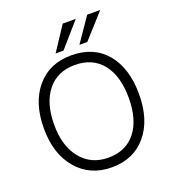

<svg xmlns="http://www.w3.org/2000/svg" viewBox="-156 -996 1004 1121"><g transform="rotate(-20 345.5 -435.5)"><path d="M412 -729H461L596 -879H515ZM264 -729H313L444 -879H363ZM50 -340C50 -234.7 77.2 -150.3 131.5 -87C185.8 -23.7 257.7 8 347 8C437.7 8 509.3 -23.3 562 -86C614.7 -148.7 641 -233.3 641 -340C641 -447.3 615 -532.2 563 -594.5C511 -656.8 438.3 -688 345 -688C254.3 -688 182.5 -656.5 129.5 -593.5C76.5 -530.5 50 -446 50 -340ZM114 -340C114 -430 134.5 -500.5 175.5 -551.5C216.5 -602.5 273 -628 345 -628C419 -628 476.2 -602.7 516.5 -552C556.8 -501.3 577 -430.7 577 -340C577 -250 557 -179.5 517 -128.5C477 -77.5 420.3 -52 347 -52C276.3 -52 219.8 -77.8 177.5 -129.5C135.2 -181.2 114 -251.3 114 -340Z"/></g></svg>

Font: Hind Light
Style: Regular
Weight: 300
Designer: Manushi Parikh, Satya Rajpurohit
Foundry: Indian Type Foundry
Version: Version 1.201;PS 1.0;hotconv 1.0.78;makeotf.lib2.5.61930; tt